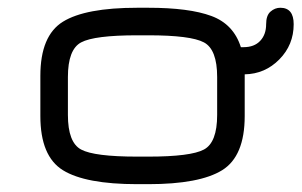

<svg xmlns="http://www.w3.org/2000/svg" viewBox="-20 -470 770 490"><path d="M330.1 -70.3H358.4Q466.8 -70.3 500.5 -88.4Q534.2 -106.4 534.2 -176.8V-273.4Q534.2 -343.8 500.5 -361.8Q466.8 -379.9 358.4 -379.9H330.1Q220.7 -379.9 187 -361.8Q153.3 -343.8 153.3 -273.4V-176.8Q153.3 -106.4 187 -88.4Q220.7 -70.3 330.1 -70.3ZM358.4 0H330.1Q198.2 0 140.6 -35.6Q83 -71.3 83 -173.8V-276.4Q83 -378.9 140.6 -414.6Q198.2 -450.2 330.1 -450.2H358.4Q462.9 -450.2 519.5 -429.2Q576.2 -408.2 594.7 -349.6H601.6Q628.9 -349.6 644 -365.7Q659.2 -381.8 659.2 -408.2Q659.2 -430.7 670.4 -440.4Q681.6 -450.2 695.3 -450.2Q729.5 -450.2 729.5 -408.2Q729.5 -355.5 692.9 -318.4Q656.2 -281.2 604.5 -280.3Q604.5 -278.3 604.5 -276.4V-173.8Q604.5 -71.3 546.9 -35.6Q489.3 0 358.4 0Z"/></svg>

Font: Jura
Style: DemiBold
Weight: 600
Version: Version 2.4